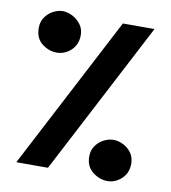

<svg xmlns="http://www.w3.org/2000/svg" viewBox="-74 -690 681 765"><g transform="rotate(10 266.0 -307.0)"><path d="M123 -458Q91 -458 63.5 -479.5Q36 -501 36 -543Q36 -568 49 -586.5Q62 -605 81.5 -615Q101 -625 119 -625Q138 -625 158 -615Q178 -605 192 -586.5Q206 -568 206 -543Q206 -505 181 -481.5Q156 -458 123 -458ZM363 -618H491L169 0H41ZM411 11Q379 11 351 -11Q323 -33 323 -73Q323 -99 336.5 -117.5Q350 -136 369.5 -145.5Q389 -155 407 -155Q426 -155 446 -145.5Q466 -136 479.5 -117.5Q493 -99 493 -73Q493 -36 468 -12.5Q443 11 411 11Z"/></g></svg>

Font: Noto Sans Syriac
Style: Bold
Weight: 700
Designer: Patrick Giasson and the Monotype Design Team
Foundry: Monotype Imaging Inc.
Version: Version 3.000; ttfautohint (v1.8.4.7-5d5b)